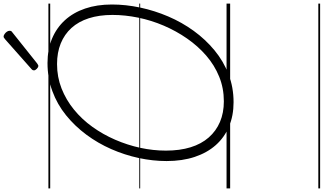

<svg xmlns="http://www.w3.org/2000/svg" viewBox="-386 -913 1799 1067"><g transform="rotate(-90 513.5 -379.5)"><path d="M479 19Q404 19 343.5 -6.5Q283 -32 240.5 -80Q198 -128 175 -197Q152 -266 152 -353Q152 -430 169 -508.5Q186 -587 218.5 -661Q251 -735 298.5 -799Q346 -863 406.5 -912Q467 -961 540.5 -988Q614 -1015 697 -1015Q772 -1015 832 -990Q892 -965 934.5 -918.5Q977 -872 999.5 -806Q1022 -740 1022 -657Q1022 -580 1005 -500Q988 -420 955.5 -344Q923 -268 875.5 -202.5Q828 -137 767.5 -87Q707 -37 634.5 -9Q562 19 479 19ZM484 -35Q557 -35 621 -61Q685 -87 738 -133Q791 -179 833 -239.5Q875 -300 904.5 -369Q934 -438 949 -511Q964 -584 964 -654Q964 -728 945.5 -785.5Q927 -843 891.5 -882Q856 -921 805.5 -941.5Q755 -962 691 -962Q619 -962 555.5 -937Q492 -912 438 -868Q384 -824 342 -765.5Q300 -707 270.5 -639Q241 -571 225.5 -499.5Q210 -428 210 -357Q210 -280 228.5 -220Q247 -160 283 -119Q319 -78 369.5 -56.5Q420 -35 484 -35ZM681 -1066Q673 -1066 664.5 -1074.5Q656 -1083 656 -1090Q656 -1093 657 -1096Q658 -1099 662 -1103L828 -1250Q833 -1253 836 -1256Q839 -1259 844 -1259Q850 -1259 858 -1253.5Q866 -1248 871 -1240.5Q876 -1233 876 -1226Q876 -1222 875 -1218.5Q874 -1215 868 -1211L695 -1073Q690 -1070 687 -1068Q684 -1066 681 -1066ZM0 490H1027V500H0ZM0 -20H1027V0H0ZM0 -505H1027V-500H0ZM0 -1010H1027V-1000H0Z"/></g></svg>

Font: Playwrite AU NSW Guides
Style: Regular
Weight: 400
Designer: Veronika Burian, José Scaglione
Foundry: TypeTogether
Version: Version 1.003